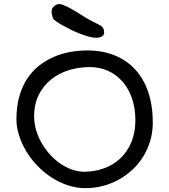

<svg xmlns="http://www.w3.org/2000/svg" viewBox="-20 -932 850 964"><path d="M462.9 -742.2Q446.8 -742.2 424.8 -748.3Q402.8 -754.4 379.4 -763.7Q356 -772.9 332.8 -784.4Q309.6 -795.9 291 -806.6Q272.5 -817.4 260.3 -826.2Q248 -835 246.6 -839.4Q238.8 -860.8 238.8 -874.5Q238.8 -882.8 242.4 -889.6Q246.1 -896.5 251.7 -901.4Q257.3 -906.2 264.2 -908.9Q271 -911.6 277.8 -911.6Q285.2 -911.6 296.4 -907.5Q307.6 -903.3 320.8 -896.7Q334 -890.1 347.7 -882.1Q361.3 -874 373.5 -866.5Q385.7 -858.9 395.3 -852.8Q404.8 -846.7 409.7 -843.8Q428.2 -832.5 442.4 -825.4Q456.5 -818.4 467 -813.2Q477.5 -808.1 484.6 -803.7Q491.7 -799.3 496.1 -793.5Q501 -786.6 502 -779.3Q502.9 -772 502.9 -766.6Q502.9 -763.7 501 -759.3Q499 -754.9 494.4 -751.2Q489.7 -747.6 481.9 -744.9Q474.1 -742.2 462.9 -742.2ZM62.5 -332.5Q62.5 -395.5 76.4 -445.8Q90.3 -496.1 115 -534.4Q139.6 -572.8 173.6 -600.1Q207.5 -627.4 247.1 -645Q286.6 -662.6 330.3 -670.7Q374 -678.7 418.5 -678.7Q495.1 -678.7 556.2 -653.8Q617.2 -628.9 659.7 -582.3Q702.1 -535.6 724.6 -468.5Q747.1 -401.4 747.1 -316.9Q747.1 -268.1 734.1 -224.6Q721.2 -181.2 698.2 -144.5Q675.3 -107.9 643.8 -78.9Q612.3 -49.8 574.7 -29.3Q537.1 -8.8 495.1 2Q453.1 12.7 409.7 12.7Q363.3 12.7 319.6 -2Q275.9 -16.6 237.3 -42Q198.7 -67.4 166.5 -101.1Q134.3 -134.8 111.3 -173.3Q88.4 -211.9 75.4 -252.7Q62.5 -293.5 62.5 -332.5ZM151.4 -347.2Q151.4 -314 160.9 -280.5Q170.4 -247.1 187.7 -216.3Q205.1 -185.5 228.5 -158.9Q252 -132.3 280 -112.5Q308.1 -92.8 339.4 -81.3Q370.6 -69.8 403.3 -69.8Q455.1 -69.8 501.7 -86.7Q548.3 -103.5 583.5 -136.2Q618.7 -168.9 639.2 -217.3Q659.7 -265.6 659.7 -328.6Q659.7 -390.1 642.3 -439.5Q625 -488.8 594.2 -523.4Q563.5 -558.1 521.5 -576.7Q479.5 -595.2 430.2 -595.2Q377 -595.2 326.9 -580.1Q276.9 -564.9 237.8 -534.2Q198.7 -503.4 175 -456.8Q151.4 -410.2 151.4 -347.2Z"/></svg>

Font: Short Stack
Style: Regular
Weight: 400
Designer: James Grieshaber
Foundry: James Grieshaber
Version: Version 1.002